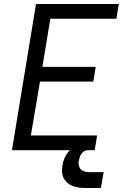

<svg xmlns="http://www.w3.org/2000/svg" viewBox="-20 -755 640 965"><path d="M40 0 161 -735H577L565 -661H233L193 -419H461L449 -345H181L135 -74H468L456 0ZM412 190Q395 190 378.5 188Q362 186 347 180.5Q332 175 320 165Q308 155 300.5 141Q293 127 292 110Q291 93 294 76Q297 54 308 32Q319 10 337.5 -5.5Q356 -21 379 -28Q402 -35 425 -35L419 0Q410 0 402 5.5Q394 11 388.5 19Q383 27 380.5 35.5Q378 44 376 53Q374 65 376 76Q378 87 385 95Q392 103 403 106.5Q414 110 426 110H501L487 190Z"/></svg>

Font: Zed Sans Extended
Style: Italic
Weight: 400
Width: 7
Italic angle: -9°
Designer: Belleve Invis
Foundry: Belleve Invis
Version: Version 1.0.0; ttfautohint (v1.8.4)